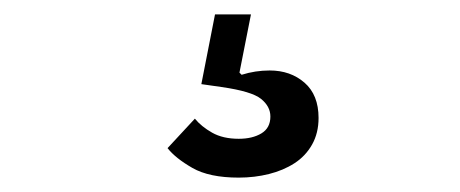

<svg xmlns="http://www.w3.org/2000/svg" viewBox="-20 -40 640 267"><path d="M312 207Q271 207 247.5 193.5Q224 180 213 166L251 125Q260 136 275 144.5Q290 153 312 153Q331 153 343.5 145.5Q356 138 356 122Q356 108 343 97.5Q330 87 288 81L260 77L279 -20H329L313 61L316 64Q335 58 355 58Q384 58 403.5 75Q423 92 423 124Q423 145 414 161Q405 177 389.5 187Q374 197 354 202Q334 207 312 207Z"/></svg>

Font: IBM Plex Sans Thai Looped
Style: Regular
Weight: 400
Designer: Mike Abbink, Paul van der Laan, Pieter van Rosmalen, Ben Mitchell, Mark Frömberg
Foundry: Bold Monday
Version: Version 1.1